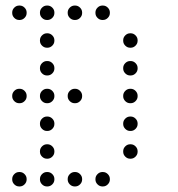

<svg xmlns="http://www.w3.org/2000/svg" viewBox="-20 -696 640 692"><path d="M49 -676Q39 -676 31.5 -668.5Q24 -661 24 -651V-649Q24 -639 31.5 -631.5Q39 -624 49 -624H51Q61 -624 68.5 -631.5Q76 -639 76 -649V-651Q76 -661 68.5 -668.5Q61 -676 51 -676ZM149 -676Q139 -676 131.5 -668.5Q124 -661 124 -651V-649Q124 -639 131.5 -631.5Q139 -624 149 -624H151Q161 -624 168.5 -631.5Q176 -639 176 -649V-651Q176 -661 168.5 -668.5Q161 -676 151 -676ZM249 -676Q239 -676 231.5 -668.5Q224 -661 224 -651V-649Q224 -639 231.5 -631.5Q239 -624 249 -624H251Q261 -624 268.5 -631.5Q276 -639 276 -649V-651Q276 -661 268.5 -668.5Q261 -676 251 -676ZM349 -676Q339 -676 331.5 -668.5Q324 -661 324 -651V-649Q324 -639 331.5 -631.5Q339 -624 349 -624H351Q361 -624 368.5 -631.5Q376 -639 376 -649V-651Q376 -661 368.5 -668.5Q361 -676 351 -676ZM149 -576Q139 -576 131.5 -568.5Q124 -561 124 -551V-549Q124 -539 131.5 -531.5Q139 -524 149 -524H151Q161 -524 168.5 -531.5Q176 -539 176 -549V-551Q176 -561 168.5 -568.5Q161 -576 151 -576ZM449 -576Q439 -576 431.5 -568.5Q424 -561 424 -551V-549Q424 -539 431.5 -531.5Q439 -524 449 -524H451Q461 -524 468.5 -531.5Q476 -539 476 -549V-551Q476 -561 468.5 -568.5Q461 -576 451 -576ZM149 -476Q139 -476 131.5 -468.5Q124 -461 124 -451V-449Q124 -439 131.5 -431.5Q139 -424 149 -424H151Q161 -424 168.5 -431.5Q176 -439 176 -449V-451Q176 -461 168.5 -468.5Q161 -476 151 -476ZM449 -476Q439 -476 431.5 -468.5Q424 -461 424 -451V-449Q424 -439 431.5 -431.5Q439 -424 449 -424H451Q461 -424 468.5 -431.5Q476 -439 476 -449V-451Q476 -461 468.5 -468.5Q461 -476 451 -476ZM49 -376Q39 -376 31.5 -368.5Q24 -361 24 -351V-349Q24 -339 31.5 -331.5Q39 -324 49 -324H51Q61 -324 68.5 -331.5Q76 -339 76 -349V-351Q76 -361 68.5 -368.5Q61 -376 51 -376ZM149 -376Q139 -376 131.5 -368.5Q124 -361 124 -351V-349Q124 -339 131.5 -331.5Q139 -324 149 -324H151Q161 -324 168.5 -331.5Q176 -339 176 -349V-351Q176 -361 168.5 -368.5Q161 -376 151 -376ZM249 -376Q239 -376 231.5 -368.5Q224 -361 224 -351V-349Q224 -339 231.5 -331.5Q239 -324 249 -324H251Q261 -324 268.5 -331.5Q276 -339 276 -349V-351Q276 -361 268.5 -368.5Q261 -376 251 -376ZM449 -376Q439 -376 431.5 -368.5Q424 -361 424 -351V-349Q424 -339 431.5 -331.5Q439 -324 449 -324H451Q461 -324 468.5 -331.5Q476 -339 476 -349V-351Q476 -361 468.5 -368.5Q461 -376 451 -376ZM149 -276Q139 -276 131.5 -268.5Q124 -261 124 -251V-249Q124 -239 131.5 -231.5Q139 -224 149 -224H151Q161 -224 168.5 -231.5Q176 -239 176 -249V-251Q176 -261 168.5 -268.5Q161 -276 151 -276ZM449 -276Q439 -276 431.5 -268.5Q424 -261 424 -251V-249Q424 -239 431.5 -231.5Q439 -224 449 -224H451Q461 -224 468.5 -231.5Q476 -239 476 -249V-251Q476 -261 468.5 -268.5Q461 -276 451 -276ZM149 -176Q139 -176 131.5 -168.5Q124 -161 124 -151V-149Q124 -139 131.5 -131.5Q139 -124 149 -124H151Q161 -124 168.5 -131.5Q176 -139 176 -149V-151Q176 -161 168.5 -168.5Q161 -176 151 -176ZM449 -176Q439 -176 431.5 -168.5Q424 -161 424 -151V-149Q424 -139 431.5 -131.5Q439 -124 449 -124H451Q461 -124 468.5 -131.5Q476 -139 476 -149V-151Q476 -161 468.5 -168.5Q461 -176 451 -176ZM49 -76Q39 -76 31.5 -68.5Q24 -61 24 -51V-49Q24 -39 31.5 -31.5Q39 -24 49 -24H51Q61 -24 68.5 -31.5Q76 -39 76 -49V-51Q76 -61 68.5 -68.5Q61 -76 51 -76ZM149 -76Q139 -76 131.5 -68.5Q124 -61 124 -51V-49Q124 -39 131.5 -31.5Q139 -24 149 -24H151Q161 -24 168.5 -31.5Q176 -39 176 -49V-51Q176 -61 168.5 -68.5Q161 -76 151 -76ZM249 -76Q239 -76 231.5 -68.5Q224 -61 224 -51V-49Q224 -39 231.5 -31.5Q239 -24 249 -24H251Q261 -24 268.5 -31.5Q276 -39 276 -49V-51Q276 -61 268.5 -68.5Q261 -76 251 -76ZM349 -76Q339 -76 331.5 -68.5Q324 -61 324 -51V-49Q324 -39 331.5 -31.5Q339 -24 349 -24H351Q361 -24 368.5 -31.5Q376 -39 376 -49V-51Q376 -61 368.5 -68.5Q361 -76 351 -76Z"/></svg>

Font: Doto Rounded
Style: Regular
Weight: 400
Monospace: yes
Version: Version 1.000